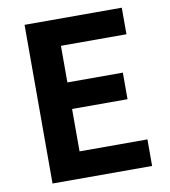

<svg xmlns="http://www.w3.org/2000/svg" viewBox="-83 -812 781 883"><g transform="rotate(-10 307.5 -370.5)"><path d="M91 0V-741H545V-617H239V-446H498V-322H239V-124H556V0Z"/></g></svg>

Font: Noto Sans SC
Style: Bold
Weight: 700
Designer: Ryoko NISHIZUKA  (kana, bopomofo & ideographs); Paul D. Hunt (Latin, Greek & Cyrillic); Sandoll Communications , Soo-you
Foundry: Adobe
Version: Version 2.004-H2;hotconv 1.0.118;makeotfexe 2.5.65603